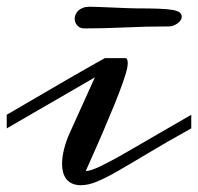

<svg xmlns="http://www.w3.org/2000/svg" viewBox="-20 -542 589 571"><path d="M548.8 -160.2Q473.1 -118.2 420.4 -86.4Q367.7 -54.7 330.6 -33.4Q293.5 -12.2 267.8 -1.7Q242.2 8.8 221.2 8.8Q205.6 8.8 194.8 3.9Q184.1 -1 177.5 -9.3Q170.9 -17.6 167.7 -29.3Q164.6 -41 164.6 -54.7Q164.6 -75.7 170.9 -100.1Q177.2 -124.5 188 -147.9L262.2 -312L0 -160.2V-200.7L126.5 -274.4Q151.4 -289.1 176.8 -303.7Q202.1 -318.4 224.4 -331.1Q246.6 -343.8 264.4 -353.8Q282.2 -363.8 292 -369.1H355Q356.9 -367.7 358.4 -364.3Q359.9 -360.8 359.9 -354Q359.9 -341.3 352.5 -318.1Q345.2 -294.9 334.2 -266.1Q323.2 -237.3 309.8 -205.8Q296.4 -174.3 284.7 -146Q272.9 -118.2 260.3 -90.3Q247.6 -62.5 234.9 -33.2Q248 -33.2 276.6 -46.6Q305.2 -60.1 345.9 -83.3Q386.7 -106.4 438.2 -136.7Q489.7 -167 548.8 -200.7ZM231 -457.5Q217.3 -457.5 209.7 -466.3Q202.1 -475.1 202.1 -486.3Q202.1 -492.7 204.8 -499Q207.5 -505.4 212.9 -510.5Q218.3 -515.6 226.8 -518.8Q235.4 -522 247.1 -522Q256.3 -522 275.9 -521.2Q295.4 -520.5 317.1 -519.5Q338.9 -518.6 358.2 -517.8Q377.4 -517.1 386.2 -517.1Q426.3 -517.1 452.1 -516.1Q478 -515.1 493.2 -512.5Q508.3 -509.8 514.4 -504.9Q520.5 -500 520.5 -492.2Q520.5 -486.8 517.1 -481.7Q513.7 -476.6 508.3 -472.7Q502.9 -468.8 496.1 -466.1Q489.3 -463.4 482.4 -463.4Q413.1 -463.4 351.6 -460.4Q290 -457.5 231 -457.5Z"/></svg>

Font: Meddon
Style: Regular
Weight: 400
Designer: Vernon Adams
Foundry: Vernon Adams
Version: Version 1.000